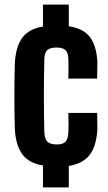

<svg xmlns="http://www.w3.org/2000/svg" viewBox="-20 -820 471 840"><path d="M168 0V-96Q107 -106 78 -144.5Q49 -183 45 -255Q44 -277 43.5 -315.5Q43 -354 43 -397.5Q43 -441 43.5 -480Q44 -519 45 -544Q49 -617 78 -655.5Q107 -694 168 -704V-800H281V-705Q344 -696 373 -658.5Q402 -621 406 -549Q406 -531 405.5 -508Q405 -485 405 -476H279Q279 -487 279.5 -504Q280 -521 279.5 -538Q279 -555 279 -563Q278 -590 266 -601Q254 -612 227 -612Q199 -612 187 -601Q175 -590 174 -563Q170 -401 174 -241Q175 -212 187.5 -200Q200 -188 229 -188Q255 -188 266.5 -200Q278 -212 279 -241Q280 -255 280 -277Q280 -299 279 -326H405Q405 -317 405.5 -294.5Q406 -272 406 -255Q402 -181 372.5 -142.5Q343 -104 281 -94V0Z"/></svg>

Font: Big Shoulders Display ExtraBold
Style: Regular
Weight: 800
Designer: Patric King
Foundry: XO Type Co
Version: Version 1.000; ttfautohint (v1.8.2)